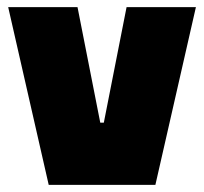

<svg xmlns="http://www.w3.org/2000/svg" viewBox="-20 -520 574 540"><path d="M3 -500H198L262 -175H272L336 -500H531L417 0H117Z"/></svg>

Font: Changa ExtraLight ExtraBold
Style: Regular
Weight: 800
Version: Version 3.002; ttfautohint (v1.8.2)